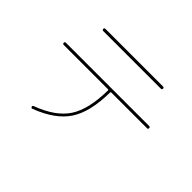

<svg xmlns="http://www.w3.org/2000/svg" viewBox="-135 -977 1271 1271"><g transform="rotate(45 500.0 -341.5)"><path d="M110.4 -429.7Q100.6 -429.7 100.1 -439.9Q99.6 -450.2 110.4 -450.2H889.6Q899.4 -450.2 899.9 -439.9Q900.4 -429.7 889.6 -429.7H554.7Q549.8 -429.7 549.8 -423.8Q547.9 -240.2 482.9 -141.6Q418 -43 262.7 15.6Q253.9 19.5 250 9.8Q246.1 1 255.9 -2.9Q406.2 -58.6 467.3 -152.3Q528.3 -246.1 530.3 -423.8Q530.3 -429.7 525.4 -429.7ZM230.5 -679.7Q220.7 -679.7 220.2 -689.9Q219.7 -700.2 230.5 -700.2H769.5Q779.3 -700.2 779.8 -689.9Q780.3 -679.7 769.5 -679.7Z"/></g></svg>

Font: Rounded-X Mgen+ 2m thin
Style: Regular
Weight: 100
Designer: [Source Han Sans]
Ryoko NISHIZUKA  (kana & ideographs); Paul D. Hunt (Latin, Greek & Cyrillic); Wenlong ZHANG  (bopomofo
Version: Version 1.059.20150602